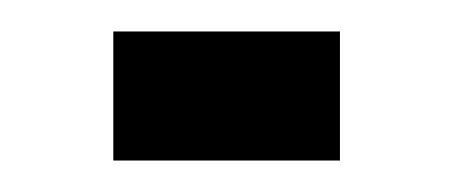

<svg xmlns="http://www.w3.org/2000/svg" viewBox="-20 -669 290 122"><path d="M52 -567V-649H196V-567Z"/></svg>

Font: Inconsolata UltraCondensed ExtraBold
Style: Regular
Weight: 800
Width: 1
Monospace: yes
Designer: Raph Levien, Cyreal, Brenton Simpson
Foundry: Raph Levien, Cyreal, Google
Version: Version 3.001; ttfautohint (v1.8.2.53-6de2)